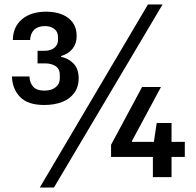

<svg xmlns="http://www.w3.org/2000/svg" viewBox="-20 -788 870 854"><path d="M177 -321Q104 -321 69.5 -356.5Q35 -392 33 -448H111Q112 -420 127.5 -402.5Q143 -385 178 -385Q209 -385 227.5 -400Q246 -415 246 -439V-455Q246 -482 227 -494Q208 -506 182 -506H147V-562H178Q206 -562 222 -575.5Q238 -589 238 -610V-623Q238 -647 221.5 -659.5Q205 -672 180 -672Q149 -672 132 -655.5Q115 -639 114 -610H37Q38 -669 78 -702.5Q118 -736 185 -736Q226 -736 256.5 -723.5Q287 -711 304 -687Q321 -663 321 -628Q321 -594 302.5 -571Q284 -548 252 -539V-535Q284 -529 307 -505.5Q330 -482 330 -439Q330 -402 310.5 -375Q291 -348 256.5 -334.5Q222 -321 177 -321ZM157 46 638 -768H703L220 46ZM474 -90V-144L612 -401H696L567 -161V-157H802V-90ZM660 0V-127L677 -241H743V0Z"/></svg>

Font: Hubot Sans Condensed ExtraLight
Style: Regular
Weight: 400
Version: Version 2.000